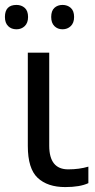

<svg xmlns="http://www.w3.org/2000/svg" viewBox="-41 -750 387 780"><path d="M-21 -681Q-21 -730 26 -730Q46 -730 59.5 -718Q73 -706 73 -681Q73 -657 59.5 -644Q46 -631 26 -631Q5 -631 -8 -644Q-21 -657 -21 -681ZM167 -681Q167 -706 180 -718Q193 -730 213 -730Q233 -730 246.5 -718Q260 -706 260 -681Q260 -657 246.5 -644Q233 -631 213 -631Q193 -631 180 -644Q167 -657 167 -681ZM159 -536V-158Q159 -62 236 -62Q281 -62 318 -73V-6Q284 10 224 10Q152 10 112 -27.5Q72 -65 72 -157V-536Z"/></svg>

Font: Advent Sans Logo
Style: Regular
Weight: 400
Designer: Types & Symbols
Foundry: Types & Symbols
Version: Version 1.002